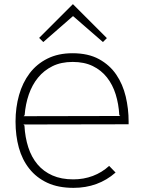

<svg xmlns="http://www.w3.org/2000/svg" viewBox="-20 -897 696 927"><path d="M496 -713 477 -694 333 -819 331 -818 189 -694 169 -714 332 -877 334 -875ZM601 -297 93 -296 98 -291Q101 -234 116.5 -186Q132 -138 161 -103.5Q190 -69 233 -50Q276 -31 334 -31Q384 -31 428 -47.5Q472 -64 507 -96L538 -64Q496 -27 445 -8.5Q394 10 335 10Q261 10 208.5 -14.5Q156 -39 121.5 -82.5Q87 -126 71 -184Q55 -242 55 -310Q55 -378 72 -438Q89 -498 123 -543Q157 -588 209 -614Q261 -640 330 -640Q406 -640 458 -611.5Q510 -583 541.5 -536.5Q573 -490 587 -431Q601 -372 601 -310ZM561 -337 556 -341Q553 -395 538.5 -441.5Q524 -488 496.5 -523Q469 -558 428 -578Q387 -598 331 -598Q275 -598 233.5 -577.5Q192 -557 163.5 -522Q135 -487 119 -440.5Q103 -394 99 -341L94 -336Z"/></svg>

Font: TypoPRO Sinkin Sans
Style: 200 X Light
Weight: 200
Designer: Keith Bates
Foundry: K-Type
Version: Sinkin Sans (version 1.0)  by Keith Bates   •   © 2014   www